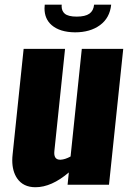

<svg xmlns="http://www.w3.org/2000/svg" viewBox="-20 -786 559 817"><path d="M299.3 -648.4C342.3 -648.4 377.7 -658.6 405.5 -679C433.3 -699.3 449.2 -728.4 453.1 -766.1H380.4C378.7 -748.9 372.1 -736.1 360.4 -727.8C348.6 -719.5 330.6 -715.3 306.2 -715.3C282.1 -715.3 265.1 -719.6 255.4 -728C246.9 -735.2 242.5 -745.6 242.2 -759.3C242.2 -761.6 242.4 -763.8 242.7 -766.1H170.4C169.8 -760.6 169.4 -755.4 169.4 -750.5C169.4 -720.5 179.5 -696.8 199.7 -679.2C223.1 -659 256.3 -648.8 299.3 -648.4ZM130.9 10.7C176.4 10.7 223.8 -10.3 272.9 -52.2L267.6 0H443.8L504.4 -578.1H328.1L280.3 -120.1C265 -111.7 251 -107.1 238.3 -106.4H235.8C219.2 -106.4 210.9 -116 210.9 -135.3C210.9 -137.9 211.1 -140.6 211.4 -143.6L256.8 -578.1H80.6L33.7 -128.9C32.7 -120.1 32.2 -111.7 32.2 -103.5C32.2 -72.9 39.1 -47.5 52.7 -27.3C70 -2 96 10.7 130.9 10.7Z"/></svg>

Font: Oswald
Style: Heavy
Weight: 800
Designer: Vernon Adams
Foundry: Vernon Adams
Version: 3.0; ttfautohint (v0.95.6-bc232) -l 8 -r 50 -G 200 -x 0 -w "